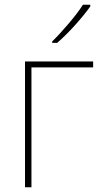

<svg xmlns="http://www.w3.org/2000/svg" viewBox="-20 -786 430 806"><path d="M371 -528V-503H112V0H85V-528ZM359 -766H328Q308 -734 269 -688Q230 -642 199 -612V-606H220Q258 -639 296.5 -682Q335 -725 359 -759Z"/></svg>

Font: Noto Sans Display Thin
Style: Regular
Weight: 250
Designer: Monotype Design Team
Foundry: Monotype Imaging Inc.
Version: Version 1.900